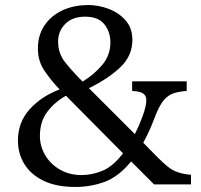

<svg xmlns="http://www.w3.org/2000/svg" viewBox="-20 -730 797 760"><path d="M278 10Q203 10 152.5 -14.5Q102 -39 76.5 -80.5Q51 -122 51 -174Q51 -246 97.5 -297.5Q144 -349 216 -376Q180 -414 155 -451.5Q130 -489 130 -538Q130 -590 155.5 -628.5Q181 -667 226 -688.5Q271 -710 330 -710Q370 -710 410 -695Q450 -680 477 -649.5Q504 -619 504 -572Q504 -509 456 -463.5Q408 -418 332 -381L514 -199Q529 -229 543 -266Q562 -316 558.5 -341Q555 -366 514 -369L503 -370V-408H719V-370Q687 -368 665 -360Q643 -352 626 -330.5Q609 -309 592 -264Q571 -208 547 -165L601 -110Q626 -85 644 -70.5Q662 -56 683 -48.5Q704 -41 736 -38V0H590L499 -91Q450 -31 395 -10.5Q340 10 278 10ZM210 -565Q210 -519 237.5 -484Q265 -449 307 -407Q354 -436 385.5 -474Q417 -512 417 -562Q417 -604 393 -634Q369 -664 317 -664Q267 -664 238.5 -635.5Q210 -607 210 -565ZM138 -192Q138 -151 159 -115.5Q180 -80 217.5 -58.5Q255 -37 303 -37Q344 -37 385.5 -54Q427 -71 467 -123L248 -344Q246 -347 241 -351Q195 -325 166.5 -286.5Q138 -248 138 -192Z"/></svg>

Font: Hedvig Letters Serif 14pt
Style: Regular
Weight: 400
Designer: Alexander Örn & Tor Weibull
Foundry: Kanon Foundry
Version: Version 1.000; ttfautohint (v1.8.4.7-5d5b)